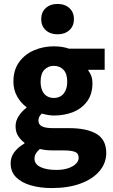

<svg xmlns="http://www.w3.org/2000/svg" viewBox="-20 -743 574 974"><path d="M242 211Q184 211 137 197.5Q90 184 62 156.5Q34 129 34 85Q34 54 52.5 29Q71 4 104 -15V-19Q86 -32 72.5 -52.5Q59 -73 59 -103Q59 -130 75 -154.5Q91 -179 114 -196V-200Q88 -218 68 -252Q48 -286 48 -329Q48 -388 77 -428Q106 -468 153 -488Q200 -508 253 -508Q274 -508 294 -505Q314 -502 330 -496H511V-389H428V-385Q438 -372 443.5 -356.5Q449 -341 449 -322Q449 -266 422.5 -229.5Q396 -193 352 -175Q308 -157 253 -157Q240 -157 224.5 -159.5Q209 -162 192 -167Q184 -159 179.5 -151Q175 -143 175 -130Q175 -112 192 -102.5Q209 -93 250 -93H330Q421 -93 470 -63.5Q519 -34 519 33Q519 84 485 124.5Q451 165 389 188Q327 211 242 211ZM253 -246Q273 -246 288 -255Q303 -264 312 -283Q321 -302 321 -329Q321 -369 302 -389Q283 -409 253 -409Q224 -409 205 -389Q186 -369 186 -329Q186 -302 194.5 -283Q203 -264 218.5 -255Q234 -246 253 -246ZM265 119Q299 119 324 111Q349 103 364 89Q379 75 379 58Q379 34 359 27Q339 20 303 20H252Q226 20 210.5 18Q195 16 182 13Q168 25 161.5 36.5Q155 48 155 62Q155 90 185.5 104.5Q216 119 265 119ZM272 -569Q235 -569 212 -590Q189 -611 189 -646Q189 -681 212 -702Q235 -723 272 -723Q309 -723 332 -702Q355 -681 355 -646Q355 -611 332 -590Q309 -569 272 -569Z"/></svg>

Font: Mada
Style: Bold
Weight: 700
Designer: Khaled Hosny
Version: Version 1.5